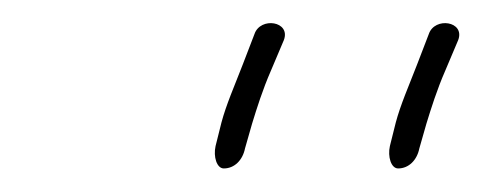

<svg xmlns="http://www.w3.org/2000/svg" viewBox="-20 -607 410 163"><path d="M163 -483C161 -474 164 -464 170 -464C179 -464 186 -471 188 -481L194 -502C198 -515 203 -531 210 -547L221 -573C227 -589 201 -593 196 -578L186 -552C179 -534 172 -518 168 -503ZM311 -483C309 -474 312 -464 318 -464C327 -464 334 -471 336 -481L342 -502C346 -515 351 -531 358 -547L369 -573C375 -589 349 -593 344 -578L334 -552C327 -534 320 -518 316 -503Z"/></svg>

Font: Stray Cat
Style: LtExtObl
Weight: 300
Version: Version 1.0